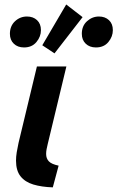

<svg xmlns="http://www.w3.org/2000/svg" viewBox="-20 -818 519 849"><path d="M213.5 10.5Q163.5 8.8 127.1 -2.2Q90.8 -13.2 70.8 -38.4Q50.8 -63.5 50.8 -108Q50.8 -125 54 -144.8Q57.2 -164.5 62 -186.2L143.2 -524H273.5L191.2 -181.8Q188 -168.8 186 -158.1Q184 -147.5 184 -137.2Q184 -117.2 196 -104.6Q208 -92 239.2 -85.5ZM221 -582 167 -617.8 272.8 -798.2 345.2 -742.2ZM86.2 -608.2Q58.2 -608.2 41 -624.8Q23.8 -641.2 23.8 -668.5Q23.8 -702.8 46.2 -723.9Q68.8 -745 99.2 -745Q126.5 -745 143.8 -728.9Q161 -712.8 161 -684.8Q161 -656 141.1 -632.1Q121.2 -608.2 86.2 -608.2ZM404.2 -608.2Q376.2 -608.2 359 -624.8Q341.8 -641.2 341.8 -668.5Q341.8 -703.5 364.8 -724.2Q387.8 -745 417.5 -745Q444.5 -745 461.8 -728.9Q479 -712.8 479 -684.8Q479 -656 459.2 -632.1Q439.5 -608.2 404.2 -608.2Z"/></svg>

Font: Ubuntu Sans
Style: Italic
Weight: 400
Italic angle: -13.5°
Designer: Dalton Maag Ltd
Foundry: Dalton Maag Ltd
Version: Version 1.006